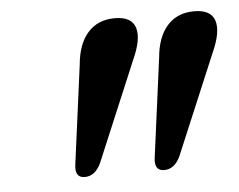

<svg xmlns="http://www.w3.org/2000/svg" viewBox="-36 -825 535 430"><g transform="rotate(-5 231.5 -610.0)"><path d="M138.5 -436Q116 -436 119.5 -464.5L149 -687.5Q153 -734 175.5 -759.2Q198 -784.5 236 -784.5Q274 -784.5 282 -759Q290 -733.5 269 -687.5L175 -464Q162 -436 138.5 -436ZM317 -436Q294.5 -436 298 -464.5L327.5 -687.5Q331.5 -734 354 -759.2Q376.5 -784.5 414.5 -784.5Q452.5 -784.5 460.5 -759Q468.5 -733.5 447.5 -687.5L353.5 -464Q340.5 -436 317 -436Z"/></g></svg>

Font: Fraunces 72pt Soft SemiBold
Style: Italic
Weight: 600
Italic angle: -16°
Version: Version 1.000;[b76b70a41]